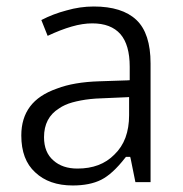

<svg xmlns="http://www.w3.org/2000/svg" viewBox="-20 -564 567 594"><path d="M445.8 -0.5H398.9L384.3 -72.8L382.8 -78.6H377H373H369.6L367.2 -75.7Q328.1 -25.4 293 -7.8Q257.8 9.8 205.1 9.8Q131.8 9.8 88.9 -30.8Q67.4 -50.3 56.6 -78.9Q45.9 -107.4 45.9 -145Q45.9 -198.2 73 -234.4Q100.1 -270.5 156.2 -290Q208.5 -310.1 287.1 -312.5L374 -315.4L381.3 -315.9V-323.2V-357.4Q381.3 -425.3 352.5 -458.5Q323.2 -491.7 265.6 -491.7Q235.8 -491.7 201.9 -481.9Q168 -472.2 127.4 -453.1L107.9 -502Q144.5 -521 185.5 -531.7Q227.5 -543.9 270 -543.9Q357.9 -543.9 401.9 -502.4Q445.8 -460.9 445.8 -367.7ZM145.5 -67.4Q173.3 -42.5 219.7 -42.5Q255.4 -42.5 283.9 -53.2Q312.5 -64 334 -85.9Q356.9 -107.9 368.2 -138.4Q379.4 -168.9 379.4 -207.5V-255.9V-263.7L371.6 -263.2L293.5 -259.8Q275.9 -259.3 260 -257.6Q244.1 -255.9 230 -253.2Q215.8 -250.5 203.6 -247.1Q191.4 -243.7 181.2 -239Q170.9 -234.4 162.6 -228.5Q116.2 -199.7 116.2 -139.6Q116.2 -92.3 145.5 -67.4Z"/></svg>

Font: Sahel Light FD
Style: Light-FD
Weight: 300
Foundry: Saber Rastikerdar (saber.rastikerdar@gmail.com)
Version: Version 3.3.0